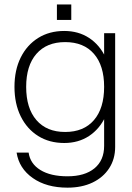

<svg xmlns="http://www.w3.org/2000/svg" viewBox="-20 -649 592 862"><path d="M235.5 -629V-559.5H300V-629ZM97.5 -259Q97.5 -163 143.5 -109.8Q189.5 -56.5 272.5 -56.5Q356 -56.5 401.8 -109.8Q447.5 -163 447.5 -259Q447.5 -354.5 401.8 -407.2Q356 -460 272.5 -460Q189.5 -460 143.5 -407.2Q97.5 -354.5 97.5 -259ZM480.5 -259Q480.5 -183.5 454 -126.8Q427.5 -70 379.8 -38.5Q332 -7 268.5 -7Q201.5 -7 151.2 -38.5Q101 -70 73 -126.8Q45 -183.5 45 -259Q45 -334.5 73 -390.8Q101 -447 151.2 -478.5Q201.5 -510 268.5 -510Q332 -510 379.8 -478.8Q427.5 -447.5 454 -391.2Q480.5 -335 480.5 -259ZM497 -500V10.5Q497 65 470.2 106.2Q443.5 147.5 395.5 170.5Q347.5 193.5 283 193.5Q188.5 193.5 127 150.2Q65.5 107 54.5 36H108.5Q115.5 86 161.2 114.2Q207 142.5 283 142.5Q360.5 142.5 404 106.8Q447.5 71 447.5 6V-500Z"/></svg>

Font: Overused Grotesk Light
Style: Regular
Weight: 300
Designer: RandomMaerks
Version: Version 0.005